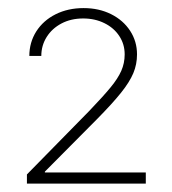

<svg xmlns="http://www.w3.org/2000/svg" viewBox="-20 -803 421 470"><path d="M45.9 -376 199.2 -532.2Q232.9 -567.4 250.7 -589.1Q268.6 -610.8 276.9 -629.6Q285.2 -648.4 285.2 -669.9Q285.2 -694.8 272 -714.8Q258.8 -734.9 235.6 -746.3Q212.4 -757.8 183.6 -757.8Q153.8 -757.8 130.6 -745.6Q107.4 -733.4 94.2 -712.4Q81.1 -691.4 81.1 -666H51.8Q51.8 -699.2 68.8 -726.1Q85.9 -752.9 116.2 -768.1Q146.5 -783.2 184.6 -783.2Q222.2 -783.2 252 -768.3Q281.7 -753.4 298.6 -727.5Q315.4 -701.7 315.4 -669.9Q315.4 -645.5 306.4 -624Q297.4 -602.5 276.6 -576.4Q255.9 -550.3 216.8 -510.7L89.8 -382.8V-380.9H336.9V-353.5H45.9Z"/></svg>

Font: Pretendard GOV Thin
Style: Regular
Weight: 100
Designer: Base glyphs from Inter by Rasmus Andersson; Hangeul glyphs from Noto Sans CJK(Source Han Sans) by Jang Soo-young and Kan
Foundry: Kil Hyung-jin
Version: Version 1.309